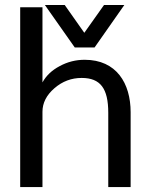

<svg xmlns="http://www.w3.org/2000/svg" viewBox="-20 -755 644 775"><path d="M151.4 0V-303.7C151.4 -339.4 167.5 -371.1 199.7 -398.9C231.9 -426.8 268.6 -440.4 309.6 -440.4C385.3 -440.4 417 -397.9 417 -299.8V0H507.3V-302.2C507.3 -418.5 450.2 -513.7 321.8 -513.7C286.1 -513.7 252.9 -505.4 221.2 -488.3C189.5 -471.7 166.5 -449.7 151.4 -422.4V-725.6H61.5V0ZM361.8 -563.5 481.9 -734.9H399.9L320.3 -622.6L241.2 -734.9H161.1L281.7 -563.5Z"/></svg>

Font: Ride
Style: Regular
Weight: 400
Version: Version 3.000